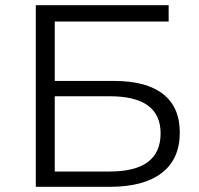

<svg xmlns="http://www.w3.org/2000/svg" viewBox="-20 -720 767 740"><path d="M118 0V-700H630V-637H191V-408H420Q544 -408 608.5 -357.5Q673 -307 673 -209Q673 -107 603.5 -53.5Q534 0 404 0ZM191 -59H403Q599 -59 599 -206Q599 -349 403 -349H191Z"/></svg>

Font: Montserrat
Style: Regular
Weight: 400
Designer: Julieta Ulanovsky
Foundry: Julieta Ulanovsky
Version: Version 9.000; ttfautohint (v1.8.4.7-5d5b)